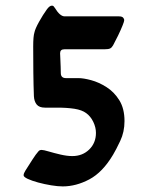

<svg xmlns="http://www.w3.org/2000/svg" viewBox="-20 -648 539 683"><path d="M203.1 15.1Q185.5 15.1 161.9 11.2Q138.2 7.3 115.7 1.2Q93.3 -4.9 78.6 -11.7Q64 -18.6 64 -24.4Q64 -31.2 70.3 -41Q81.1 -58.1 94.7 -79.3Q108.4 -100.6 115.7 -108.4Q120.1 -114.7 127.9 -114.7Q134.8 -114.7 153.6 -109.1Q172.4 -103.5 195.6 -98.1Q218.8 -92.8 237.3 -92.8Q273.4 -92.8 297.4 -116.2Q321.3 -139.6 321.3 -175.3Q321.3 -194.8 311.8 -214.6Q302.2 -234.4 286.6 -245.6Q271.5 -256.8 245.1 -261Q218.8 -265.1 184.1 -265.1H140.1Q119.6 -265.1 110.6 -276.1Q101.6 -287.1 100.6 -305.7Q99.1 -344.7 98.6 -389.9Q98.1 -435.1 98.1 -482.9Q98.1 -519 102.5 -532.7Q105 -545.4 119.1 -570.8Q133.3 -596.2 146.5 -614.3Q156.2 -627.9 164.6 -627.9Q168.9 -627.9 170.7 -625.7Q172.4 -623.5 175.3 -619.6Q193.4 -589.8 210 -589.8H402.8Q414.1 -589.8 418 -585.2Q421.9 -580.6 421.9 -576.7Q421.9 -571.8 416.5 -558.6Q410.2 -542.5 399.9 -521.2Q389.6 -500 382.3 -486.8Q377.9 -479 372.1 -475.8Q366.2 -472.7 351.6 -472.7H209Q193.8 -472.7 193.8 -458.5Q193.8 -455.1 194.6 -440.4Q195.3 -425.8 195.8 -410.2Q196.3 -394.5 196.3 -388.2Q196.3 -370.1 214.8 -370.1H259.3Q276.9 -370.1 304.2 -362.8Q331.5 -355.5 358.9 -338.1Q386.2 -320.8 404.5 -291.3Q422.9 -261.7 422.9 -217.3Q422.9 -178.7 407.7 -146.7Q392.6 -114.7 382.3 -97.7Q345.2 -35.2 297.9 -10Q250.5 15.1 203.1 15.1Z"/></svg>

Font: David Libre Medium
Style: Regular
Weight: 500
Designer: Ismar David, J. Victor Gaultney, Annie Olsen and Meir Sadan
Foundry: Monotype Imaging Inc. & SIL International
Version: Version 1.100; ttfautohint (v1.8.4.7-5d5b)